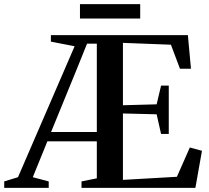

<svg xmlns="http://www.w3.org/2000/svg" viewBox="-74 -914 1016 934"><path d="M-53.5 0V-31.5L13.5 -52L289 -689L173.5 -711.5V-743H840L855 -579.5H801.5L757.5 -696.5L524 -705.5V-402L688 -406.5L709.5 -497.5H747V-262.5H709.5L688 -358L524 -362V-39L786.5 -54L849.5 -196.5L908.5 -180.5L876.5 0H322.5V-31.5L397 -46.5V-226.5H156.5L85.5 -52L163 -31.5V0ZM174.5 -272H397V-701.5H349.5L296 -569ZM608 -894V-824H315V-894Z"/></svg>

Font: Merriweather 96pt SemiBold
Style: Regular
Weight: 600
Version: Version 2.100